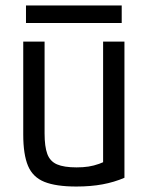

<svg xmlns="http://www.w3.org/2000/svg" viewBox="-20 -672 540 702"><path d="M259 10Q185 10 142.5 -7Q100 -24 82.5 -65.5Q65 -107 65 -180V-520H143V-184Q143 -136 153 -109Q163 -82 188.5 -71Q214 -60 260 -60Q284 -60 303.5 -63Q323 -66 342.5 -73Q362 -80 385 -92L357 -42V-520H435V-22Q398 -6 355 2Q312 10 259 10ZM75 -588V-652H425V-588Z"/></svg>

Font: M PLUS Code Latin
Style: Regular
Weight: 400
Designer: Coji Morishita
Foundry: UNDERFOREST DESIGN
Version: Version 1.002; ttfautohint (v1.8.3)